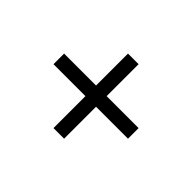

<svg xmlns="http://www.w3.org/2000/svg" viewBox="-87 -580 697 697"><g transform="rotate(-45 262.0 -231.0)"><path d="M234.5 -422.5H289V-40H234.5ZM453 -258.5V-204H70.5V-258.5Z"/></g></svg>

Font: Newsreader
Style: Regular
Weight: 400
Designer: Hugues Gentile
Foundry: Production Type
Version: Version 1.003